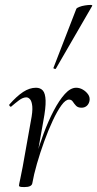

<svg xmlns="http://www.w3.org/2000/svg" viewBox="-20 -751 394 779"><path d="M111 -7 101 -8Q109 -53 123.5 -105.5Q138 -158 157 -209Q176 -260 198 -302Q220 -344 243 -369.5Q266 -395 289 -395Q303 -395 316 -387.5Q329 -380 337.5 -368Q346 -356 343 -341Q340 -328 331.5 -321Q323 -314 311 -314Q296 -314 288.5 -322Q281 -330 275.5 -338.5Q270 -347 260 -347Q246 -347 229 -323.5Q212 -300 194 -261.5Q176 -223 159.5 -177.5Q143 -132 130 -87Q117 -42 111 -7ZM79 8Q65 8 61 6.5Q57 5 57 2Q57 -2 62.5 -26.5Q68 -51 72 -74L105 -259Q113 -299 111 -319.5Q109 -340 102 -348Q95 -356 87 -356Q73 -356 57 -344Q41 -332 26 -319Q24 -316 20 -320Q16 -324 18 -327Q48 -361 74 -378Q100 -395 126 -395Q144 -395 154 -383.5Q164 -372 165 -343Q166 -314 156 -261L111 -7Q108 8 79 8ZM207 -473Q206 -470 200.5 -472Q195 -474 197 -476L290 -716Q292 -719 302 -723Q312 -727 325 -729Q338 -731 347 -731Q356 -731 354 -727Z"/></svg>

Font: Cormorant
Style: Italic
Weight: 400
Italic angle: -10°
Designer: Christian Thalmann (Catharsis Fonts)
Foundry: Catharsis Fonts
Version: Version 4.000